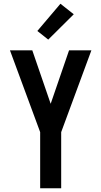

<svg xmlns="http://www.w3.org/2000/svg" viewBox="-20 -1003 540 1023"><path d="M194 0V-299L33 -735H152L250 -450L348 -735H467L306 -299V0ZM237 -792 179 -838 302 -983 373 -927Z"/></svg>

Font: Iosevka Term
Style: Bold
Weight: 700
Monospace: yes
Designer: Belleve Invis
Foundry: Belleve Invis
Version: Version 30.0.1